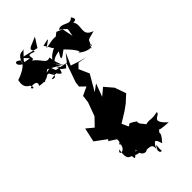

<svg xmlns="http://www.w3.org/2000/svg" viewBox="-358 -1098 1221 1221"><g transform="rotate(-45 252.5 -487.0)"><path d="M363 -954C342 -938 320 -925 365 -930C332 -935 341 -945 244 -924C295 -960 316 -968 242 -949C275 -906 264 -900 281 -893C189 -849 220 -813 208 -787C253 -733 208 -814 204 -788C226 -804 194 -842 287 -856C244 -792 272 -809 316 -843C368 -792 394 -748 369 -764C398 -726 477 -717 454 -739C435 -742 493 -751 443 -721C494 -781 438 -765 534 -790C452 -817 514 -871 481 -920C527 -916 491 -959 492 -953C458 -914 427 -979 384 -952C443 -904 426 -928 418 -863L402 -940L406 -936ZM126 -954C66 -966 69 -949 137 -1024C119 -1014 91 -1037 66 -960C23 -981 41 -1015 66 -992C87 -986 74 -941 -28 -907C-11 -929 -57 -860 3 -830C29 -793 -16 -805 1 -820C84 -828 27 -776 50 -787C142 -770 124 -844 160 -767C168 -812 168 -731 128 -763C204 -775 161 -766 201 -743C225 -786 191 -778 243 -746C277 -784 260 -742 203 -829C269 -755 223 -792 217 -870C175 -852 178 -896 123 -936C163 -925 97 -998 177 -961C174 -999 140 -987 245 -1029L205 -966L87 -995ZM152 -199C162 -177 125 -129 147 -177C153 -101 76 -113 117 -142C102 -55 127 -63 172 -48C148 -64 167 -20 237 -45C155 -86 157 -19 137 -85C156 -25 129 -16 191 -68C182 -16 226 -2 239 -18C289 -17 286 -7 287 32C317 -37 294 45 304 53C282 66 276 21 306 -11C323 -32 332 4 338 23C402 -50 351 -18 387 -54C389 -44 459 -44 462 -42C368 -127 462 -112 453 -142C376 -125 398 -153 318 -123C352 -102 337 -150 350 -94C374 -145 313 -155 323 -189C256 -236 283 -198 262 -205L243 -248L313 -291L353 -320L401 -364L374 -441L326 -497L277 -456L310 -544L264 -510L326 -617L295 -687L324 -716L386 -705L332 -719L276 -738L312 -819L271 -768L189 -785L174 -822L59 -798L87 -780L154 -827L267 -765L223 -640L219 -606L253 -573L195 -546L189 -495L155 -403L105 -351L58 -390L37 -295L113 -239L97 -216L105 -229Z"/></g></svg>

Font: Hussar Lance
Style: Regular
Weight: 700
Foundry: Cannot Into Space Fonts, PlusOne Fonts
Version: Version 2.27